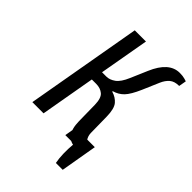

<svg xmlns="http://www.w3.org/2000/svg" viewBox="-244 -826 1091 1091"><g transform="rotate(45 301.5 -280.0)"><path d="M428 10Q336 10 334 -110L332 -240Q331 -293 309 -311.5Q287 -330 253 -330H218L160 0H70L193 -700H283L230 -400H265Q291 -400 317.5 -419Q344 -438 366 -490L409 -590Q460 -710 545 -710Q571 -710 587 -705Q603 -700 603 -700L595 -655Q558 -655 537.5 -637.5Q517 -620 504 -590L461 -490Q434 -428 409.5 -402.5Q385 -377 349 -367V-363Q384 -353 405 -328Q426 -303 427 -240L429 -110Q430 -84 445 -64.5Q460 -45 497 -45L490 0Q490 0 472 5Q454 10 428 10ZM409 150Q403 120 402 82.5Q401 45 405 0H335L347 -70H502L464 150Z"/></g></svg>

Font: Cuprum
Style: Italic
Weight: 400
Italic angle: -10°
Designer: Jovanny Lemonad
Foundry: Jovanny Lemonad
Version: Version 3.000